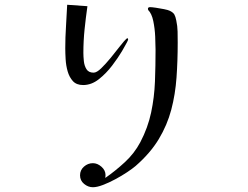

<svg xmlns="http://www.w3.org/2000/svg" viewBox="-20 -738 1040 806"><path d="M726 -559Q726 -483 721 -412.5Q716 -342 699 -277.5Q682 -213 646.5 -154Q611 -95 549 -41Q536 -30 513.5 -15Q491 0 464 14.5Q437 29 412 38.5Q387 48 370 48Q350 48 333 34Q316 20 316 -2Q316 -24 332.5 -38.5Q349 -53 370 -53Q389 -53 406 -38Q423 -23 423 -3Q423 0 422.5 3Q422 6 422 9Q465 -21 504.5 -57.5Q544 -94 569 -141Q601 -202 614.5 -266Q628 -330 630.5 -396Q633 -462 633 -529Q633 -551 631.5 -584.5Q630 -618 623.5 -649.5Q617 -681 602 -696Q601 -698 601 -701Q601 -708 610 -708Q617 -708 634.5 -705.5Q652 -703 669 -699.5Q686 -696 692 -693Q707 -686 712 -677Q717 -668 720 -652Q725 -629 725.5 -605.5Q726 -582 726 -559ZM518 -573Q518 -570 512.5 -559.5Q507 -549 500.5 -538Q494 -527 492 -523Q476 -496 451 -463Q426 -430 395 -405.5Q364 -381 329 -381Q301 -381 286 -397.5Q271 -414 264 -438.5Q257 -463 255.5 -489.5Q254 -516 254 -535Q254 -581 257 -626.5Q260 -672 262 -718L347 -712Q340 -663 335 -614.5Q330 -566 330 -516Q330 -501 332 -481.5Q334 -462 343 -447.5Q352 -433 373 -433Q386 -433 405 -451.5Q424 -470 445 -495.5Q466 -521 484 -544.5Q502 -568 514 -578Q518 -576 518 -573Z"/></svg>

Font: Kaisei Decol
Style: Regular
Weight: 400
Designer: Font-Kai, 金井和夫
Foundry: KAZUO KANAI
Version: Version 5.003